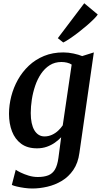

<svg xmlns="http://www.w3.org/2000/svg" viewBox="-20 -880 606 1152"><path d="M456.5 37Q448.5 98 420 139.5Q391.5 181 351 205.2Q310.5 229.5 264.2 240.2Q218 251 174 251Q151 251 126.2 247.5Q101.5 244 81.2 239.2Q61 234.5 51 229.5L74.5 138.5Q83 145 104 155.2Q125 165.5 152 173.8Q179 182 206.5 182Q244 182 269.5 172Q295 162 309.8 137Q324.5 112 330.5 67.5L347 -56.5Q331 -39.5 309.5 -24.2Q288 -9 261 0.5Q234 10 202 10Q144 10 107 -17.5Q70 -45 52 -91.8Q34 -138.5 34 -197Q34 -249 47.5 -301.8Q61 -354.5 87.5 -401.8Q114 -449 153.2 -486Q192.5 -523 244.2 -544.2Q296 -565.5 359.5 -565.5Q390 -565.5 421.2 -558.8Q452.5 -552 473 -543.5L543 -565.5ZM410 -492.5Q398 -500.5 381.8 -504.2Q365.5 -508 348.5 -508Q309 -508 278.5 -488.8Q248 -469.5 226.2 -437.2Q204.5 -405 191 -365Q177.5 -325 171 -282.8Q164.5 -240.5 164.5 -201.5Q164.5 -168.5 170 -142.5Q175.5 -116.5 186.2 -98.5Q197 -80.5 212.2 -71Q227.5 -61.5 247 -61.5Q270.5 -61.5 291.5 -71Q312.5 -80.5 329 -96Q345.5 -111.5 356.5 -128ZM327 -651 485.5 -860.5 566.5 -793Q560.5 -783 543 -765.5Q525.5 -748 501.5 -727.2Q477.5 -706.5 451.2 -686.2Q425 -666 401 -649.8Q377 -633.5 359.5 -625Z"/></svg>

Font: Merriweather 24pt SemiBold
Style: Italic
Weight: 600
Italic angle: -7.8°
Version: Version 2.101